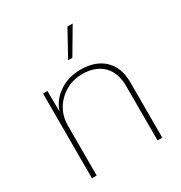

<svg xmlns="http://www.w3.org/2000/svg" viewBox="-172 -858 926 981"><g transform="rotate(-30 291.0 -367.0)"><path d="M397 -734 308 -583H283L366 -734ZM314 -510Q401 -510 451.5 -462Q502 -414 502 -327V0H474V-320Q474 -400 430 -443Q386 -486 310 -486Q228 -486 171.5 -430.5Q115 -375 115 -294V0H87V-500H113L114 -379Q134 -438 188 -474Q242 -510 314 -510Z"/></g></svg>

Font: Elaine Sans ExtraLight
Style: Regular
Weight: 275
Designer: Wei Huang
Foundry: Wei Huang
Version: Version 2.001;December 24, 2019;FontCreator 12.0.0.2547 64-b